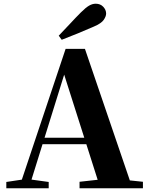

<svg xmlns="http://www.w3.org/2000/svg" viewBox="-20 -1013 801 1033"><path d="M296 -821Q327 -853 357 -885.5Q387 -918 415 -946Q441 -972 459 -982.5Q477 -993 495 -993Q520 -993 535.5 -976.5Q551 -960 551 -940Q551 -925 538 -906Q525 -887 485 -870Q442 -851 399 -833.5Q356 -816 312 -799ZM14 0V-34L114 -49H133L242 -34V0ZM82 0 333 -750H437L693 0H520L314 -647H335L332 -633L135 0ZM194 -237 203 -272H527L536 -237ZM408 0V-35L544 -50H606L749 -35V0Z"/></svg>

Font: Noto Serif JP Black
Style: Regular
Weight: 900
Designer: Ryoko NISHIZUKA 西塚涼子 (kana & ideographs); Frank Grießhammer (Latin, Greek & Cyrillic); Wenlong ZHANG 张文龙 (bopomofo); San
Foundry: Adobe
Version: Version 2.003-H1;hotconv 1.1.1;makeotfexe 2.6.0